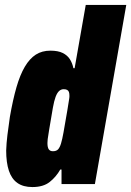

<svg xmlns="http://www.w3.org/2000/svg" viewBox="-20 -745 531 777"><path d="M111 12Q74 12 50.5 -4.5Q27 -21 16 -54Q5 -87 5 -136Q6 -165 10 -198.5Q14 -232 20 -272Q32 -341 46.5 -391.5Q61 -442 80.5 -475Q100 -508 125 -524Q150 -540 184 -540Q215 -540 234 -530.5Q253 -521 263 -505Q273 -489 277 -469H282L327 -725H491L364 0H229V-59H224Q207 -29 181 -8.5Q155 12 111 12ZM194 -133Q208 -133 215 -140.5Q222 -148 227 -164.5Q232 -181 237 -209Q248 -269 252.5 -298.5Q257 -328 259 -339Q261 -350 261 -356Q261 -367 259 -372.5Q257 -378 252 -381Q247 -384 238 -384Q227 -384 219 -376.5Q211 -369 205 -353Q199 -337 194 -309Q184 -249 179 -220.5Q174 -192 173 -182Q172 -172 172 -166Q172 -148 177.5 -140.5Q183 -133 194 -133Z"/></svg>

Font: Archivo ExtraCondensed Black
Style: Italic
Weight: 900
Width: 2
Italic angle: -10°
Designer: Hector Gatti
Foundry: Omnibus-Type
Version: Version 2.001